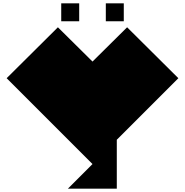

<svg xmlns="http://www.w3.org/2000/svg" viewBox="-20 -902 1114 1154"><path d="M536 84 20 -432 328 -738 536 -532 744 -738 1052 -432 682 -62V232H388L536 84ZM456 -774H348V-882H456ZM724 -774H616V-882H724Z"/></svg>

Font: El Pececito
Style: Regular
Weight: 400
Designer: deFharo
Foundry: deFharo
Version: El Pececito Version 1.000